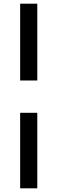

<svg xmlns="http://www.w3.org/2000/svg" viewBox="-20 -766 311 1040"><path d="M89.2 -330V-746H182V-330ZM89.2 254V-155H182V254Z"/></svg>

Font: Hanken Grotesk
Style: Regular
Weight: 400
Designer: Alfredo Marco Pradil
Foundry: Hanken Design Co.
Version: Version 3.013